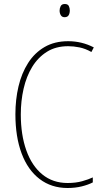

<svg xmlns="http://www.w3.org/2000/svg" viewBox="-20 -930 515 960"><path d="M321 -699Q259 -699 214.5 -671Q170 -643 141 -595.5Q112 -548 98 -486.5Q84 -425 84 -358Q84 -256 111.5 -178.5Q139 -101 191.5 -58Q244 -15 318 -15Q359 -15 391 -24Q423 -33 444 -43V-18Q421 -6 388.5 2Q356 10 318 10Q237 10 178 -35Q119 -80 88 -163Q57 -246 57 -359Q57 -432 72.5 -498Q88 -564 120.5 -615Q153 -666 203 -695Q253 -724 321 -724Q389 -724 449 -693L437 -670Q407 -687 377.5 -693Q348 -699 321 -699ZM304 -910Q319 -910 324 -900Q329 -890 329 -878Q329 -863 323 -853.5Q317 -844 303 -844Q290 -844 284 -854Q278 -864 278 -877Q278 -889 283.5 -899.5Q289 -910 304 -910Z"/></svg>

Font: Noto Sans Telugu Condensed Thin
Style: Regular
Weight: 100
Width: 3
Designer: Jelle Bosma - Monotype Design Team
Foundry: Monotype Imaging Inc.
Version: Version 2.005; ttfautohint (v1.8.4.7-5d5b)